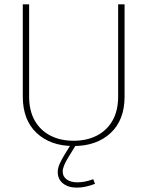

<svg xmlns="http://www.w3.org/2000/svg" viewBox="-20 -670 682 888"><path d="M411.1 158.7Q372.6 173.3 338.4 173.3Q307.1 173.3 288.6 159.9Q270 146.5 270 123.5Q270 110.8 276.6 94.7Q283.2 78.6 296.9 56.2L331.1 0.5L330.1 -0.5L306.2 -5.9V0.5L279.8 43.5Q266.1 65.4 256.6 86.2Q247.1 106.9 247.1 126Q247.1 158.7 271.2 178.2Q295.4 197.8 335.9 197.8Q374.5 197.8 419.4 180.2ZM526.4 -649.9V-223.6Q526.4 -158.2 500.5 -112.5Q474.6 -66.9 428.2 -43Q381.8 -19 320.3 -19Q259.3 -19 212.9 -43Q166.5 -66.9 140.6 -112.5Q114.7 -158.2 114.7 -223.6V-649.9H85.4V-223.6Q85.4 -114.7 149.7 -54.7Q213.9 5.4 320.3 5.4Q426.8 5.4 491.5 -54.7Q556.2 -114.7 556.2 -223.6V-649.9Z"/></svg>

Font: Estedad-FD VF
Style: Regular
Weight: 100
Designer: Amin Abedi
Version: Version 7.3